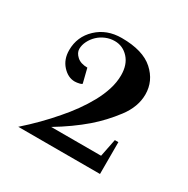

<svg xmlns="http://www.w3.org/2000/svg" viewBox="-87 -793 460 470"><g transform="rotate(30 143.0 -557.5)"><path d="M120 -700Q107 -700 95 -695Q83 -690 74 -681.5Q65 -673 59.5 -662Q54 -651 54 -640Q54 -629 64.5 -619.5Q75 -610 94 -610L104 -570Q102 -568 98 -567Q90 -565 84 -565Q65 -565 49.5 -582Q34 -599 34 -625Q34 -663 61.5 -689Q89 -715 131 -715Q191 -715 220.5 -688.5Q250 -662 250 -624Q250 -589 225 -556Q200 -523 170 -497Q135 -467 90 -440H231L241 -490H251V-400H20Q63 -438 97 -478Q112 -495 126 -514.5Q140 -534 151 -554Q162 -574 168.5 -594.5Q175 -615 175 -635Q175 -665 159 -682.5Q143 -700 120 -700Z"/></g></svg>

Font: Oranienbaum
Style: Regular
Weight: 400
Designer: Oleg Pospelov and Jovanny Lemonad
Foundry: Oleg Pospelov and jovanny Lemonad
Version: Version 1.001; ttfautohint (v0.91) -l 8 -r 50 -G 200 -x 0 -w